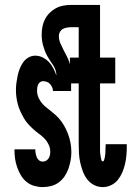

<svg xmlns="http://www.w3.org/2000/svg" viewBox="-20 -755 540 783"><path d="M154 8Q137 8 119.5 3Q102 -2 88 -13.5Q74 -25 65 -40.5Q56 -56 50 -73Q44 -90 41.5 -107.5Q39 -125 39 -143V-146H124V-145Q124 -137 125.5 -129Q127 -121 130 -113.5Q133 -106 139.5 -101Q146 -96 154 -96Q162 -96 168 -99.5Q174 -103 178 -109Q182 -115 183.5 -122Q185 -129 185 -136Q185 -151 178.5 -165Q172 -179 162 -189.5Q152 -200 139.5 -209Q127 -218 116 -228Q105 -238 95 -249Q85 -260 77.5 -273Q70 -286 63.5 -300Q57 -314 53 -328.5Q49 -343 47 -358Q45 -373 45 -388Q45 -403 47 -417.5Q49 -432 52 -446.5Q55 -461 60.5 -475Q66 -489 74.5 -501Q83 -513 96 -520.5Q109 -528 124 -528Q140 -528 154.5 -520.5Q169 -513 179.5 -502Q190 -491 197.5 -476.5Q205 -462 210 -447Q210 -458 206.5 -469Q203 -480 196.5 -489.5Q190 -499 184 -508Q178 -517 172.5 -527Q167 -537 163 -547.5Q159 -558 156 -568.5Q153 -579 151.5 -590.5Q150 -602 150 -613Q150 -630 153 -646Q156 -662 163.5 -676.5Q171 -691 182.5 -702.5Q194 -714 208 -721.5Q222 -729 238 -732Q254 -735 270 -735H345V-644H270Q262 -644 253 -642.5Q244 -641 236.5 -637Q229 -633 224.5 -625Q220 -617 220 -609Q220 -593 226 -579Q232 -565 239 -551.5Q246 -538 253 -524.5Q260 -511 264 -496.5Q268 -482 269 -467Q270 -452 270 -436V-384H196Q196 -392 192.5 -399.5Q189 -407 184 -412.5Q179 -418 171.5 -421Q164 -424 156 -424Q149 -424 144 -420.5Q139 -417 136 -411Q133 -405 132 -398.5Q131 -392 131 -386Q131 -367 140.5 -350Q150 -333 164 -321Q178 -309 193 -297.5Q208 -286 220 -272.5Q232 -259 241.5 -242.5Q251 -226 257.5 -208.5Q264 -191 267.5 -172.5Q271 -154 271 -135Q271 -118 268 -101Q265 -84 259 -67Q253 -50 243.5 -36Q234 -22 220 -11.5Q206 -1 189 3.5Q172 8 154 8ZM399 8Q380 8 363.5 -0.5Q347 -9 335.5 -24Q324 -39 317.5 -57Q311 -75 307 -93Q303 -111 302 -130Q301 -149 301 -167V-415H265V-520H301V-735H388V-520H450V-415H388V-167Q388 -164 388 -160Q388 -156 388 -152.5Q388 -149 388 -145.5Q388 -142 388 -138Q388 -134 388.5 -130.5Q389 -127 389.5 -123.5Q390 -120 390.5 -116Q391 -112 392 -108.5Q393 -105 394 -101Q395 -97 399 -97Q403 -97 404.5 -102Q406 -107 407 -111.5Q408 -116 408.5 -120Q409 -124 409.5 -128.5Q410 -133 410 -137Q410 -141 410 -145.5Q410 -150 410.5 -154.5Q411 -159 411 -163V-167H497V-157Q497 -139 495.5 -121.5Q494 -104 490 -86.5Q486 -69 479 -52.5Q472 -36 461 -22Q450 -8 433.5 0Q417 8 399 8Z"/></svg>

Font: Iosevka Curly Extrabold
Style: Regular
Weight: 800
Monospace: yes
Designer: Belleve Invis
Foundry: Belleve Invis
Version: Version 22.1.2; ttfautohint (v1.8.4)